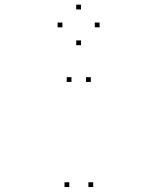

<svg xmlns="http://www.w3.org/2000/svg" viewBox="-20 -556 660 803"><path d="M269.8 226.2V206.2H249.8V226.2ZM369.7 226.2V206.2H349.7V226.2ZM359.8 -213.3V-233.3H339.8V-213.3ZM279 -213.3V-233.3H259V-213.3ZM241 -441.7V-461.7H221V-441.7ZM318.7 -367V-387H298.7V-367ZM396.5 -441.7V-461.7H376.5V-441.7ZM318.7 -516.5V-536.5H298.7V-516.5Z"/></svg>

Font: Monaspace Krypton Dots Var
Style: Regular
Weight: 400
Designer: Riley Cran and the Lettermatic Team
Version: Version 1.100 (Monaspace Krypton Dots)